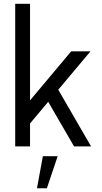

<svg xmlns="http://www.w3.org/2000/svg" viewBox="-20 -770 538 1010"><path d="M459 0H369.5L233.5 -234.5L138 -120.5V0H60V-750H138V-242L354.5 -500H456L286.5 -298ZM174.5 220.5 205.5 51.5H283.5L226.5 220.5Z"/></svg>

Font: Urbanist
Style: Regular
Weight: 400
Designer: Corey Hu
Foundry: Corey Hu
Version: Version 1.330; ttfautohint (v1.8.4.7-5d5b)